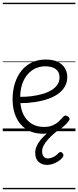

<svg xmlns="http://www.w3.org/2000/svg" viewBox="-20 -950 566 1390"><path d="M293 18Q219 18 169.5 -15Q120 -48 95.5 -104Q71 -160 71 -229Q71 -294 88 -347.5Q105 -401 136.5 -439.5Q168 -478 212 -498.5Q256 -519 311 -519Q365 -519 399 -502Q433 -485 450 -456.5Q467 -428 467 -393Q467 -355 450 -324.5Q433 -294 402 -271.5Q371 -249 328 -234Q285 -219 232 -211Q179 -203 120 -203V-249Q165 -248 207.5 -253.5Q250 -259 287 -269.5Q324 -280 352 -297Q380 -314 395.5 -337Q411 -360 411 -390Q411 -430 383.5 -450Q356 -470 307 -470Q272 -470 239.5 -456Q207 -442 181.5 -413.5Q156 -385 141 -342Q126 -299 126 -240Q126 -168 149 -122Q172 -76 210.5 -53.5Q249 -31 296 -31Q335 -31 360.5 -42Q386 -53 404.5 -70Q423 -87 439 -106Q448 -114 455.5 -113.5Q463 -113 472 -107Q480 -101 483 -93Q486 -85 479 -77Q463 -53 436.5 -31Q410 -9 374 4.5Q338 18 293 18ZM321 244Q284 244 259.5 222Q235 200 235 157Q235 132 245 109Q255 86 273 63.5Q291 41 315.5 20Q340 -1 369 -23H414V-17Q390 0 367.5 20Q345 40 326.5 60.5Q308 81 296.5 102.5Q285 124 285 145Q285 171 296.5 184Q308 197 328 197Q343 197 363.5 188Q384 179 404 158Q410 151 417 150.5Q424 150 430 156Q438 163 439 171Q440 179 435 187Q423 204 403 217Q383 230 361.5 237Q340 244 321 244ZM0 410H526V420H0ZM0 -20H526V0H0ZM0 -505H526V-500H0ZM0 -930H526V-920H0Z"/></svg>

Font: Playwrite DE Grund Guides
Style: Regular
Weight: 400
Designer: Veronika Burian, José Scaglione
Foundry: TypeTogether
Version: Version 1.003